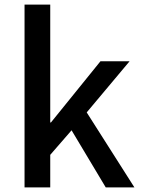

<svg xmlns="http://www.w3.org/2000/svg" viewBox="-20 -817 615 837"><path d="M87 0H199V-142L292 -249L441 0H566L358 -327L545 -550H418L202 -283H199V-797H87Z"/></svg>

Font: Noto Sans Japanese Medium
Style: Regular
Weight: 500
Designer: Ryoko NISHIZUKA (kana & ideographs); Paul D. Hunt (Latin, Greek & Cyrillic); Wenlong ZHANG (bopomofo); Sandoll Communica
Foundry: Adobe Systems Incorporated
Version: Version 1.000;PS 1;hotconv 1.0.78;makeotf.lib2.5.61930